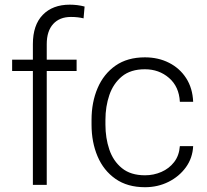

<svg xmlns="http://www.w3.org/2000/svg" viewBox="-20 -780 875 810"><path d="M177.2 0H118.7V-480.5H31.2V-528.3H118.7V-593.8Q118.7 -674.3 160.4 -717.3Q202.1 -760.3 274.4 -760.3Q307.1 -760.3 336.9 -752.4L332.5 -702.6Q308.6 -708.5 279.3 -708.5Q231.4 -708.5 204.3 -678.7Q177.2 -648.9 177.2 -593.8V-528.3H303.2V-480.5H177.2Z M591.8 -40.5Q628.4 -40.5 660.9 -54.7Q693.4 -68.8 714.6 -96.2Q735.8 -123.5 738.8 -163.6H794.9Q792.5 -113.3 764.2 -74.2Q735.8 -35.2 690.7 -12.7Q645.5 9.8 591.8 9.8Q517.6 9.8 467.3 -25.4Q417 -60.5 391.6 -120.4Q366.2 -180.2 366.2 -253.9V-274.4Q366.2 -348.6 391.8 -408.4Q417.5 -468.3 467.5 -503.2Q517.6 -538.1 591.3 -538.1Q647.9 -538.1 693.1 -515.1Q738.3 -492.2 765.4 -450.2Q792.5 -408.2 794.9 -350.6H738.8Q735.4 -414.6 693.1 -451.2Q650.9 -487.8 591.3 -487.8Q531.2 -487.8 494.6 -457.8Q458 -427.7 441.4 -379.2Q424.8 -330.6 424.8 -274.4V-253.9Q424.8 -197.8 441.2 -149.2Q457.5 -100.6 494.4 -70.6Q531.2 -40.5 591.8 -40.5Z"/></svg>

Font: Vazirmatn RD ExtraLight
Style: Regular
Weight: 200
Designer: Saber Rastikerdar
Foundry: Saber Rastikerdar
Version: Version 32.102